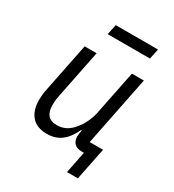

<svg xmlns="http://www.w3.org/2000/svg" viewBox="-201 -818 969 1070"><g transform="rotate(30 284.0 -282.5)"><path d="M211 -639 225 -705H497L483 -639ZM399 140 427 0H415Q381 0 365 -16.5Q349 -33 349 -61Q349 -68 350 -75Q351 -82 353 -92L355 -102H350Q323 -44 285.5 -16Q248 12 195 12Q129 12 96 -26Q63 -64 63 -131Q63 -145 64.5 -162Q66 -179 70 -198L134 -516H211L147 -198Q144 -183 143 -168.5Q142 -154 142 -145Q142 -102 160 -80Q178 -58 219 -58Q246 -58 269 -68Q292 -78 312 -99Q340 -128 357 -163.5Q374 -199 380 -228L438 -516H515L425 -68H511L469 140Z"/></g></svg>

Font: IBM Plex Sans
Style: Italic
Weight: 400
Italic angle: -11.31°
Designer: Mike Abbink, Paul van der Laan, Pieter van Rosmalen
Foundry: Bold Monday
Version: Version 3.201